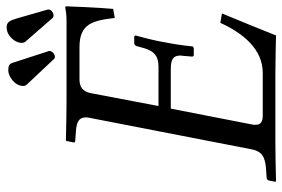

<svg xmlns="http://www.w3.org/2000/svg" viewBox="-160 -710 872 593"><g transform="rotate(-90 276.5 -414.0)"><path d="M553 -646C553 -648 552 -649 549 -649C532 -646 526 -645 503 -645H260C223 -645 184 -646 139 -647L137 -645L133 -625C132 -622 132 -618 139 -618L167 -616C197 -614 210 -606 210 -585C210 -581 209 -576 208 -571L111 -72C105 -44 91 -32 53 -29L24 -27C18 -27 16 -23 15 -20L11 0L13 2C58 1 98 0 135 0H341C387 0 463 2 463 2C484 -50 509 -113 531 -165L502 -170C469 -98 420 -39 347 -39H217C199 -39 187 -43 187 -62C187 -65 187 -68 188 -72L237 -323H359C389 -323 401 -316 401 -293C401 -291 400 -288 400 -285L398 -260C397 -257 398 -252 403 -252H424L429 -255C433 -295 438 -322 442 -342C445 -362 452 -392 463 -432L460 -436H439C435 -436 431 -432 430 -428L423 -403C414 -375 400 -361 367 -361H245L285 -571C290 -595 304 -605 327 -605H427C499 -605 509 -565 517 -496L545 -501C549 -542 553 -638 553 -646ZM307 -779C307 -774 309 -770 312 -767L391 -683C392 -681 395 -681 397 -681C406 -681 415 -690 415 -697V-699L378 -813C375 -822 368 -825 355 -825C337 -825 307 -805 307 -779ZM525 -685C531 -685 543 -691 543 -700V-703L516 -797C509 -820 505 -830 488 -830C461 -830 440 -803 440 -784C440 -780 441 -776 443 -773L518 -687C520 -686 523 -685 525 -685Z"/></g></svg>

Font: Libertinus Serif
Style: Italic
Weight: 400
Italic angle: -12°
Designer: Philipp H. Poll, Khaled Hosny
Foundry: Caleb Maclennan
Version: Version 7.050;RELEASE